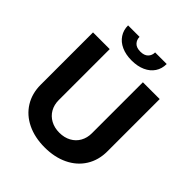

<svg xmlns="http://www.w3.org/2000/svg" viewBox="-244 -1037 1191 1191"><g transform="rotate(45 352.0 -441.5)"><path d="M644.5 -707V-248Q644.5 -171.4 607.9 -112.8Q571.3 -54.2 504.9 -22.2Q438.5 9.8 351.6 9.8Q264.6 9.8 198.5 -22.2Q132.3 -54.2 95.9 -112.8Q59.6 -171.4 59.6 -248V-707H206.1V-259.8Q206.1 -219.2 224.1 -187.3Q242.2 -155.3 275.4 -137.2Q308.6 -119.1 351.6 -119.1Q395 -119.1 428.2 -137.2Q461.4 -155.3 479.2 -187.3Q497.1 -219.2 497.1 -259.8V-707ZM351.6 -752.9Q300.3 -752.9 262.2 -770.3Q224.1 -787.6 203.4 -819.1Q182.6 -850.6 182.6 -891.6H283.2Q283.2 -865.7 300 -847.9Q316.9 -830.1 351.6 -830.1Q385.7 -830.1 402.8 -847.7Q419.9 -865.2 419.9 -891.6H521.5Q521.5 -850.1 500.7 -818.8Q480 -787.6 441.7 -770.3Q403.3 -752.9 351.6 -752.9Z"/></g></svg>

Font: Pretendard Std
Style: Bold
Weight: 700
Designer: Base glyphs from Inter by Rasmus Andersson; Hangeul glyphs from Noto Sans CJK(Source Han Sans) by Jang Soo-young and Kan
Foundry: Kil Hyung-jin
Version: Version 1.309